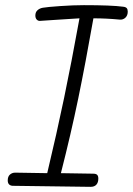

<svg xmlns="http://www.w3.org/2000/svg" viewBox="-20 -729 515 744"><path d="M475 -684Q475 -669 466 -660.5Q457 -652 444 -653Q392 -658 342 -658Q311 -482 283 -346.5Q255 -211 216 -58L341 -56Q352 -56 356.5 -51.5Q361 -47 361 -37Q361 -22 353.5 -13.5Q346 -5 331 -5L28 -9Q10 -11 10 -30Q10 -45 18.5 -52.5Q27 -60 39 -60L163 -58Q200 -213 228.5 -350Q257 -487 288 -658Q280 -658 194 -652Q140 -648 134 -648Q127 -648 122 -653.5Q117 -659 117 -669Q117 -682 125.5 -689.5Q134 -697 146 -699Q163 -702 213.5 -705.5Q264 -709 305 -709Q412 -709 457 -703Q467 -702 471 -697.5Q475 -693 475 -684Z"/></svg>

Font: Mali Light
Style: Italic
Weight: 300
Italic angle: -10°
Version: Version 1.000; ttfautohint (v1.6)